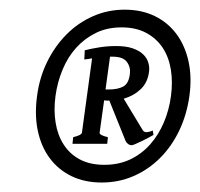

<svg xmlns="http://www.w3.org/2000/svg" viewBox="-20 -728 414 397"><path d="M371.6 -529.3Q366.2 -490.7 350.6 -458Q335 -425.3 311 -401.4Q287.1 -377.4 256.3 -364Q225.6 -350.6 190.4 -350.6Q154.8 -350.6 127.4 -364Q100.1 -377.4 82.5 -401.4Q64.9 -425.3 58.1 -458Q51.3 -490.7 56.6 -529.3Q61.5 -567.4 77.4 -599.9Q93.3 -632.3 117.2 -656.5Q141.1 -680.7 171.9 -694.3Q202.6 -708 237.8 -708Q272.9 -708 300.3 -694.6Q327.6 -681.2 345.2 -657.2Q362.8 -633.3 369.9 -600.6Q377 -567.9 371.6 -529.3ZM333.5 -529.3Q337.4 -558.1 333.3 -584Q329.1 -609.9 316.4 -629.2Q303.7 -648.4 282.5 -659.9Q261.2 -671.4 231.4 -671.4Q201.7 -671.4 178.2 -659.9Q154.8 -648.4 137.5 -629.2Q120.1 -609.9 109.4 -584Q98.6 -558.1 94.7 -529.3Q90.8 -500 95 -474.4Q99.1 -448.7 111.6 -429.2Q124 -409.7 145 -398.4Q166 -387.2 195.8 -387.2Q225.6 -387.2 249.3 -398.4Q272.9 -409.7 290.3 -429.2Q307.6 -448.7 318.6 -474.4Q329.6 -500 333.5 -529.3ZM129.9 -430.7 131.3 -444.3Q141.1 -446.8 145 -449Q148.9 -451.2 149.4 -453.6L170.4 -607.4Q166 -606.4 162.1 -606L154.3 -605L155.3 -624Q168.5 -627.4 185.3 -630.1Q202.1 -632.8 220.2 -632.8Q240.2 -632.8 253.9 -628.2Q267.6 -623.5 275.6 -616Q283.7 -608.4 286.6 -598.6Q289.6 -588.9 288.1 -579.1Q285.2 -557.1 270.8 -543.5Q256.3 -529.8 235.8 -523.9L273.9 -460.9Q276.4 -455.6 281.2 -454.8Q286.1 -454.1 295.9 -458L297.4 -449.2L295.9 -448.2Q292 -445.8 285.4 -442.4Q278.8 -439 272.2 -435.8Q265.6 -432.6 260 -430.2Q254.4 -427.7 252 -427.7Q248 -427.7 244.4 -430.7Q240.7 -433.6 239.7 -436.5L206.1 -520H199.7Q197.8 -520 195.3 -520.5L186 -453.6Q185.1 -448.7 203.1 -444.3L201.7 -430.7ZM207.5 -610.8 198.2 -543H205.1Q223.6 -543 234.9 -549.1Q246.1 -555.2 248.5 -574.7Q250.5 -588.9 242.4 -599.9Q234.4 -610.8 212.9 -610.8Z"/></svg>

Font: Gentium Book Basic
Style: Bold Italic
Weight: 700
Italic angle: -8°
Designer: J. Victor Gaultney and Annie Olsen
Foundry: SIL International
Version: Version 1.102; 2013; Maintenance release